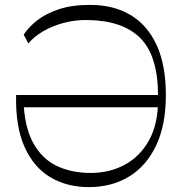

<svg xmlns="http://www.w3.org/2000/svg" viewBox="-20 -758 745 786"><path d="M344 8Q254 8 186 -32.5Q118 -73 80.5 -156.5Q43 -240 46 -369H635V-319H59L76 -351Q79 -242 114.5 -175.5Q150 -109 211 -79.5Q272 -50 351 -50Q429 -50 491.5 -84Q554 -118 590.5 -184.5Q627 -251 627 -348V-365Q627 -529 555 -601.5Q483 -674 339 -676Q287 -677 239.5 -664Q192 -651 155 -629Q118 -607 96 -580L77 -616Q97 -647 132 -674.5Q167 -702 220.5 -720Q274 -738 349 -738Q445 -738 514.5 -696.5Q584 -655 621.5 -573Q659 -491 659 -369Q659 -246 619 -162Q579 -78 508 -35Q437 8 344 8Z"/></svg>

Font: Savate ExtraLight
Style: Regular
Weight: 200
Designer: Max Esnée
Foundry: Plomb Type
Version: Version 2.000